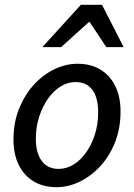

<svg xmlns="http://www.w3.org/2000/svg" viewBox="-20 -766 558 798"><path d="M215 12Q160 12 120 -12Q80 -36 58 -80.5Q36 -125 36 -186Q36 -256 59 -313.5Q82 -371 120 -413Q158 -455 205.5 -478Q253 -501 303 -501Q357 -501 397 -477Q437 -453 459 -408.5Q481 -364 481 -303Q481 -233 458.5 -175.5Q436 -118 397.5 -76Q359 -34 311.5 -11Q264 12 215 12ZM224 -64Q256 -64 285.5 -82Q315 -100 338 -132.5Q361 -165 374.5 -207.5Q388 -250 388 -299Q388 -360 364 -392.5Q340 -425 293 -425Q262 -425 232.5 -407Q203 -389 180 -356.5Q157 -324 143 -281.5Q129 -239 129 -190Q129 -130 153.5 -97Q178 -64 224 -64ZM156 -570 316 -746H404L494 -570H422L353 -674H349L234 -570Z"/></svg>

Font: Source Sans 3 Medium
Style: Italic
Weight: 500
Italic angle: -11°
Designer: Paul D. Hunt
Foundry: Adobe
Version: Version 3.052;hotconv 1.1.0;makeotfexe 2.6.0